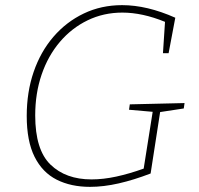

<svg xmlns="http://www.w3.org/2000/svg" viewBox="-20 -720 774 747"><path d="M330 7Q256 7 200.5 -21Q145 -49 114.5 -110Q84 -171 84 -269Q84 -362 111 -440.5Q138 -519 188 -577Q238 -635 306 -667.5Q374 -700 455 -700Q552 -700 662 -651L636 -513H614L622 -635Q578 -653 536.5 -662Q495 -671 456 -671Q383 -671 321 -641Q259 -611 213 -557Q167 -503 142 -430Q117 -357 117 -271Q117 -137 176.5 -79.5Q236 -22 336 -22Q382 -22 432.5 -33Q483 -44 539 -64L574 -285L482 -293L485 -314L698 -319L695 -298L603 -284L566 -45Q501 -20 442 -6.5Q383 7 330 7Z"/></svg>

Font: Bitter ExtraLight
Style: Italic
Weight: 200
Italic angle: -9°
Designer: Sol Matas, and Bitter project Authors
Foundry: Sol Matas
Version: Version 2.001